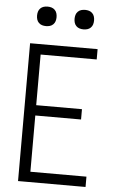

<svg xmlns="http://www.w3.org/2000/svg" viewBox="-62 -979 623 1020"><g transform="rotate(5 250.0 -468.5)"><path d="M74 0V-735H434V-680H135V-410H379V-355H135V-55H434V0ZM350 -833Q339 -833 329 -836Q319 -839 311.5 -846.5Q304 -854 301 -864Q298 -874 298 -885Q298 -896 301 -906Q304 -916 311.5 -923.5Q319 -931 329 -934Q339 -937 350 -937Q361 -937 371 -934Q381 -931 388.5 -923.5Q396 -916 399 -906Q402 -896 402 -885Q402 -874 399 -864Q396 -854 388.5 -846.5Q381 -839 371 -836Q361 -833 350 -833ZM150 -833Q139 -833 129 -836Q119 -839 111.5 -846.5Q104 -854 101 -864Q98 -874 98 -885Q98 -896 101 -906Q104 -916 111.5 -923.5Q119 -931 129 -934Q139 -937 150 -937Q161 -937 171 -934Q181 -931 188.5 -923.5Q196 -916 199 -906Q202 -896 202 -885Q202 -874 199 -864Q196 -854 188.5 -846.5Q181 -839 171 -836Q161 -833 150 -833Z"/></g></svg>

Font: Iosevka Light
Style: Regular
Weight: 300
Monospace: yes
Designer: Belleve Invis
Foundry: Belleve Invis
Version: Version 32.5.0; ttfautohint (v1.8.4)